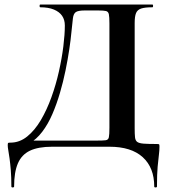

<svg xmlns="http://www.w3.org/2000/svg" viewBox="-20 -645 742 844"><path d="M669 -12Q678 -12 679.5 -10.5Q681 -9 681 0Q681 16 678.5 35.5Q676 55 673 87.5Q670 120 670 175Q670 179 664 179Q658 179 658 175Q658 92 607.5 46Q557 0 461 0H209Q148 0 111.5 17.5Q75 35 58.5 73.5Q42 112 42 175Q42 179 36 179Q30 179 30 175Q30 134 27.5 103.5Q25 73 22 51.5Q19 30 16.5 16Q14 2 14 -6Q14 -15 15.5 -16.5Q17 -18 26 -18Q66 -18 99.5 -45Q133 -72 159.5 -117Q186 -162 206 -217.5Q226 -273 239 -331Q252 -389 258.5 -441.5Q265 -494 265 -533Q265 -558 253 -575.5Q241 -593 217 -603Q193 -613 157 -613Q154 -613 154 -619Q154 -625 157 -625Q163 -625 191.5 -625Q220 -625 263.5 -625Q307 -625 357.5 -625Q408 -625 458 -625Q508 -625 550 -625Q592 -625 619 -625Q646 -625 650 -625Q653 -625 653 -619Q653 -613 650 -613Q617 -613 600.5 -607.5Q584 -602 578 -587.5Q572 -573 572 -544V-81Q572 -56 573.5 -41.5Q575 -27 583.5 -21Q592 -15 612 -13.5Q632 -12 669 -12ZM461 -83V-542Q461 -571 458.5 -582.5Q456 -594 446 -596.5Q436 -599 411 -599H353Q324 -599 313.5 -592Q303 -585 300.5 -564.5Q298 -544 294 -504Q291 -471 284.5 -427.5Q278 -384 268 -335Q258 -286 243.5 -236.5Q229 -187 210 -143Q191 -99 165.5 -65.5Q140 -32 108 -14L102 -27H406Q433 -27 444.5 -28.5Q456 -30 458.5 -41.5Q461 -53 461 -83Z"/></svg>

Font: Cormorant Light
Style: Regular
Weight: 300
Designer: Christian Thalmann (Catharsis Fonts)
Foundry: Catharsis Fonts
Version: Version 4.000